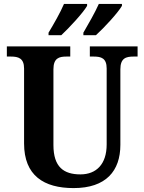

<svg xmlns="http://www.w3.org/2000/svg" viewBox="-20 -951 738 981"><path d="M406 -784V-771H470C512 -809 583 -886 603 -921V-931H485C465 -886 432 -829 406 -784ZM228 -784V-771H293C334 -809 405 -886 425 -921V-931H307C288 -886 255 -829 228 -784ZM356 10C522 10 595 -78 595 -211V-597C595 -654 624 -662 662 -662H683V-714H439V-662H459C497 -662 525 -654 525 -601V-213C525 -112 472 -60 391 -60C306 -60 253 -97 253 -210V-597C253 -654 282 -662 319 -662H339V-714H15V-662H36C73 -662 103 -654 103 -601V-218C103 -54 204 10 356 10Z"/></svg>

Font: Noto Serif SemiCondensed
Style: Bold
Weight: 700
Width: 4
Designer: Monotype Design Team
Foundry: Monotype Imaging Inc.
Version: Version 2.015